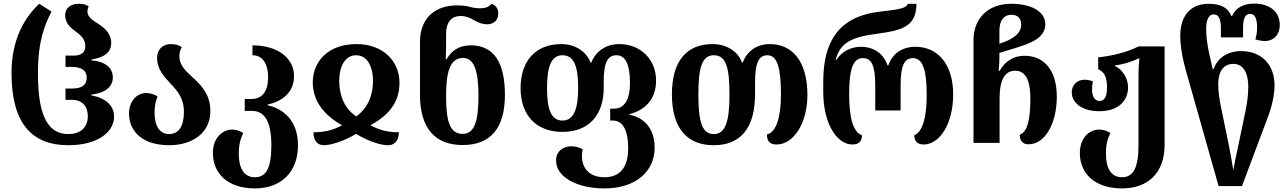

<svg xmlns="http://www.w3.org/2000/svg" viewBox="-20 -794 7160 1067"><path d="M360 13C521 13 614 -59 614 -146C614 -208 566 -250 487 -264V-268C564 -277 607 -311 607 -364C607 -417 564 -453 487 -459V-463C562 -475 598 -504 598 -556C598 -613 553 -645 516 -668C486 -687 466 -705 466 -729C466 -740 468 -748 473 -758C460 -768 443 -773 416 -773C372 -773 342 -747 342 -711C342 -668 368 -643 397 -622C428 -599 454 -577 454 -538C454 -503 433 -485 389 -485H344V-422H380C436 -422 462 -400 462 -362C462 -322 436 -302 380 -302H344V-239H380C437 -239 468 -204 468 -148C468 -88 430 -49 360 -49C223 -49 191 -199 191 -389C191 -572 230 -656 266 -730L198 -773C120 -700 44 -579 44 -389C44 -110 155 13 360 13Z M920 13C1050 13 1149 -56 1149 -176C1149 -277 1091 -327 1042 -372C1007 -404 977 -435 977 -481C977 -498 981 -516 990 -532C976 -542 958 -549 930 -549C883 -549 853 -518 853 -473C853 -408 892 -368 929 -328C965 -290 1002 -249 1002 -172C1002 -95 975 -49 920 -49C867 -49 839 -94 839 -168C839 -203 844 -231 856 -258C837 -270 814 -277 794 -277C738 -277 697 -230 697 -163C697 -69 766 13 920 13Z M1397 253C1544 253 1636 160 1636 14C1636 -126 1553 -190 1467 -209V-213C1553 -232 1614 -283 1614 -371C1614 -472 1522 -542 1383 -542V-487C1440 -487 1470 -439 1470 -364C1470 -289 1439 -244 1378 -244H1340V-178H1379C1452 -178 1488 -117 1488 15C1488 139 1459 191 1397 191C1334 191 1307 138 1307 61C1307 8 1317 -24 1332 -55C1312 -67 1291 -74 1271 -74C1212 -74 1163 -23 1163 55C1163 171 1246 253 1397 253Z M1780 13C1818 13 1891 -9 1959 -50C2026 -9 2096 13 2135 13C2182 13 2196 -23 2197 -59C2143 -59 2096 -67 2038 -98C2142 -154 2200 -226 2200 -334C2200 -455 2108 -549 1961 -549C1806 -549 1718 -455 1718 -334C1720 -230 1781 -154 1881 -98C1827 -68 1777 -59 1722 -59C1722 -20 1738 13 1780 13ZM1960 -147C1895 -190 1866 -261 1865 -344C1865 -422 1896 -487 1959 -487C2022 -487 2053 -422 2053 -344C2053 -262 2021 -190 1960 -147Z M2551 12C2706 12 2786 -81 2786 -267C2786 -447 2724 -542 2597 -542C2527 -542 2488 -510 2462 -465H2457C2459 -496 2459 -540 2459 -567V-605C2459 -673 2490 -705 2541 -705C2570 -705 2594 -694 2615 -681C2636 -669 2660 -659 2688 -659C2718 -659 2749 -677 2749 -719C2749 -748 2734 -765 2712 -773C2695 -753 2673 -748 2648 -748C2630 -748 2614 -750 2595 -755C2574 -761 2551 -764 2519 -764C2405 -764 2314 -700 2314 -561V-266C2314 -80 2399 12 2551 12ZM2551 -50C2479 -50 2459 -121 2459 -262C2459 -389 2479 -472 2553 -472C2616 -472 2639 -398 2639 -261C2639 -119 2616 -50 2551 -50Z M3339 253C3518 253 3618 155 3618 27C3618 -75 3565 -139 3479 -156V-160C3566 -183 3626 -242 3626 -347C3626 -463 3540 -549 3422 -549C3349 -549 3291 -511 3266 -446H3262C3238 -511 3172 -549 3100 -549C2955 -549 2873 -454 2873 -304C2873 -156 2958 -61 3105 -61C3252 -61 3335 -154 3335 -305V-343C3335 -444 3356 -487 3406 -487C3457 -487 3481 -433 3481 -334C3481 -237 3449 -190 3390 -190H3371V-124H3387C3443 -124 3471 -66 3471 29C3471 132 3429 191 3339 191C3257 191 3214 142 3214 74C3214 61 3215 48 3218 35C3200 25 3176 19 3156 19C3111 19 3070 45 3070 98C3070 189 3185 253 3339 253ZM3106 -124C3042 -124 3020 -188 3020 -304C3020 -421 3042 -487 3106 -487C3172 -487 3193 -421 3193 -304C3193 -195 3171 -124 3106 -124Z M3946 13C4093 13 4176 -79 4176 -270V-338C4176 -444 4197 -487 4245 -487C4300 -487 4320 -414 4320 -269C4320 -141 4293 -58 4242 -47C4242 -12 4256 9 4296 9C4389 9 4467 -107 4467 -267C4467 -456 4381 -549 4258 -549C4188 -549 4132 -512 4108 -447H4103C4080 -512 4013 -549 3941 -549C3796 -549 3714 -456 3714 -269C3714 -81 3799 13 3946 13ZM3947 -49C3883 -49 3861 -113 3861 -269C3861 -423 3883 -487 3947 -487C4013 -487 4034 -423 4034 -269C4034 -120 4012 -49 3947 -49Z M4717 9C4756 9 4770 -11 4770 -43C4722 -59 4699 -137 4699 -269C4699 -401 4717 -471 4775 -471C4826 -471 4844 -425 4844 -318V-180H4985V-318C4985 -425 5003 -471 5054 -471C5107 -471 5130 -406 5130 -269C5130 -140 5107 -61 5061 -43C5061 -12 5076 9 5113 9C5202 9 5277 -106 5277 -269C5277 -433 5195 -534 5067 -534C4995 -534 4939 -497 4917 -431H4912C4890 -497 4835 -534 4764 -534C4714 -534 4659 -511 4627 -460H4624C4647 -554 4708 -588 4857 -607C5002 -626 5072 -651 5073 -773H5025C5016 -747 4974 -741 4868 -729C4639 -702 4555 -561 4555 -339V-284C4555 -106 4631 9 4717 9Z M5695 8C5789 8 5853 -110 5853 -257C5853 -404 5782 -484 5674 -484C5604 -484 5559 -444 5536 -401H5530C5533 -431 5534 -455 5534 -481V-500C5668 -542 5789 -565 5789 -659C5789 -734 5705 -773 5599 -773C5478 -773 5390 -699 5390 -570V0H5535V-251C5535 -343 5561 -401 5621 -401C5672 -401 5706 -361 5706 -247C5706 -134 5691 -61 5647 -45C5647 -14 5662 8 5695 8ZM5534 -551V-624C5534 -686 5563 -712 5601 -712C5635 -712 5655 -692 5655 -658C5655 -608 5612 -576 5534 -551Z M6215 253C6363 253 6452 164 6452 11V-536H6307C6246 -505 6169 -485 6083 -475V-409C6117 -395 6132 -365 6132 -308C6132 -258 6119 -233 6090 -233C6063 -233 6049 -259 6049 -296C6049 -311 6050 -327 6054 -341C6039 -348 6021 -351 6010 -351C5958 -351 5936 -314 5936 -281C5936 -224 5991 -176 6090 -176C6190 -176 6249 -230 6249 -309C6249 -357 6219 -408 6176 -427V-430C6225 -437 6270 -451 6307 -469H6312C6309 -439 6307 -412 6307 -385V11C6307 139 6278 191 6215 191C6153 191 6126 138 6126 61C6126 8 6135 -24 6151 -55C6131 -67 6110 -74 6089 -74C6031 -74 5981 -25 5981 56C5981 171 6065 253 6215 253Z M6752 240H6882L7024 -138C7048 -201 7063 -266 7063 -320C7063 -435 6990 -510 6878 -510C6796 -510 6746 -468 6724 -411H6719L6697 -510C6689 -548 6683 -596 6683 -631C6683 -681 6695 -714 6725 -714C6753 -714 6765 -687 6765 -637V-586H6888V-637C6888 -690 6899 -717 6927 -717C6954 -717 6966 -690 6966 -642C6966 -609 6960 -586 6956 -575C6973 -570 6992 -566 7011 -566C7054 -566 7092 -597 7092 -656C7092 -728 7037 -774 6949 -774C6893 -774 6847 -752 6827 -705H6823C6805 -752 6762 -773 6697 -773C6595 -773 6539 -705 6539 -595C6539 -506 6566 -414 6595 -315ZM6834 152C6828 117 6819 63 6810 18L6765 -201C6756 -245 6750 -287 6750 -326C6750 -392 6776 -439 6834 -439C6892 -439 6917 -384 6917 -314C6917 -254 6908 -207 6899 -165L6861 18C6851 61 6840 117 6834 152Z"/></svg>

Font: Noto Serif Georgian SemiCondensed Bold
Style: Regular
Weight: 700
Width: 4
Designer: Monotype Design Team, Akaki Razmadze
Foundry: Google LLC
Version: Version 2.003